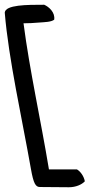

<svg xmlns="http://www.w3.org/2000/svg" viewBox="-90 -679 392 808"><path d="M267 84C254 98 229 109 200 109C158 109 119 108 78 108C60 108 51 94 40 31C3 -179 -54 -431 -70 -626C-67 -659 23 -659 96 -659C115 -651 143 -627 138 -596C124 -586 99 -586 73 -584C48 -582 33 -581 9 -581C35 -381 82 -172 116 34H234C248 42 263 62 267 84Z"/></svg>

Font: Snowfall
Style: RevObl
Weight: 400
Designer: Jasper
Foundry: Cannot Into Space Fonts
Version: Version 0.9